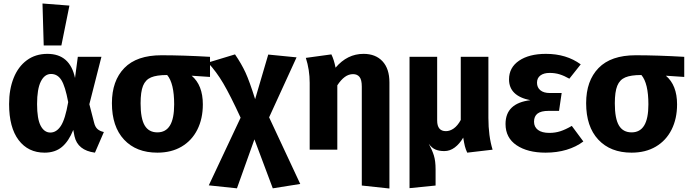

<svg xmlns="http://www.w3.org/2000/svg" viewBox="-20 -856 3943 1098"><path d="M409 -410 425 -531H560L491 -260L518 -155Q524 -130 537.5 -118Q551 -106 574 -101L523 17Q424 4 406 -77L399 -113Q373 -48 334 -15.5Q295 17 235 17Q141 17 86.5 -55Q32 -127 32 -261Q32 -345 58 -410Q84 -475 133.5 -511.5Q183 -548 251 -548Q380 -548 409 -410ZM192 -261Q192 -176 212.5 -137Q233 -98 268 -98Q303 -98 328 -136Q353 -174 370 -272Q353 -363 331 -398Q309 -433 272 -433Q235 -433 213.5 -390Q192 -347 192 -261ZM377 -824 331 -596H230L223 -836Z M1181 -416 1076 -423Q1140 -369 1140 -259Q1140 -177 1108.5 -114.5Q1077 -52 1018.5 -17.5Q960 17 880 17Q759 17 689.5 -57.5Q620 -132 620 -266Q620 -394 691 -467Q762 -540 903 -540Q1026 -540 1181 -531ZM976 -259Q976 -380 936 -427H935Q876 -427 844 -413.5Q812 -400 798 -365.5Q784 -331 784 -265Q784 -178 807.5 -138.5Q831 -99 880 -99Q928 -99 952 -138.5Q976 -178 976 -259Z M1697 196 1540 221 1435 -59 1335 221 1174 204 1356 -183Q1297 -311 1257 -379Q1217 -447 1169 -498L1324 -545Q1361 -491 1384 -441Q1407 -391 1439 -289L1514 -544L1676 -528L1519 -185Z M2207 -385V222L2049 205V-361Q2049 -400 2036 -416Q2023 -432 1999 -432Q1974 -432 1952 -416Q1930 -400 1909 -368V0H1751V-382Q1751 -457 1729 -525L1875 -545Q1890 -515 1899 -469Q1966 -548 2059 -548Q2128 -548 2167.5 -505.5Q2207 -463 2207 -385Z M2652 17Q2643 -2 2638.5 -20Q2634 -38 2629 -69Q2608 -33 2580.5 -12.5Q2553 8 2521 8Q2491 8 2470 -1Q2449 -10 2432 -34Q2452 3 2461.5 34Q2471 65 2471 113V205L2322 220V-531H2480V-167Q2480 -106 2530 -106Q2553 -106 2575 -121.5Q2597 -137 2615 -170V-531H2773V-182Q2773 -78 2797 0Z M3301 -488 3236 -406Q3206 -423 3180 -431Q3154 -439 3123 -439Q3090 -439 3070.5 -424.5Q3051 -410 3051 -383Q3051 -356 3070 -340Q3089 -324 3125 -324H3192L3177 -222H3118Q3074 -222 3054 -206.5Q3034 -191 3034 -160Q3034 -130 3056.5 -113Q3079 -96 3122 -96Q3155 -96 3184.5 -105.5Q3214 -115 3250 -136L3316 -47Q3275 -16 3220 0.5Q3165 17 3100 17Q2997 17 2934 -25.5Q2871 -68 2871 -147Q2871 -266 3013 -283Q2891 -307 2891 -402Q2891 -470 2948.5 -509Q3006 -548 3102 -548Q3219 -548 3301 -488Z M3893 -416 3788 -423Q3852 -369 3852 -259Q3852 -177 3820.5 -114.5Q3789 -52 3730.5 -17.5Q3672 17 3592 17Q3471 17 3401.5 -57.5Q3332 -132 3332 -266Q3332 -394 3403 -467Q3474 -540 3615 -540Q3738 -540 3893 -531ZM3688 -259Q3688 -380 3648 -427H3647Q3588 -427 3556 -413.5Q3524 -400 3510 -365.5Q3496 -331 3496 -265Q3496 -178 3519.5 -138.5Q3543 -99 3592 -99Q3640 -99 3664 -138.5Q3688 -178 3688 -259Z"/></svg>

Font: Fira Sans BGR
Style: Bold
Weight: 700
Designer: bBox Type GmbH & Carrois Corporate GbR & Edenspiekermann AG
Foundry: bBox Type GmbH & Carrois Corporate GbR & Edenspiekermann AG
Version: Version 4.301